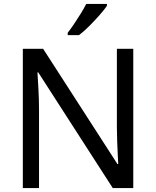

<svg xmlns="http://www.w3.org/2000/svg" viewBox="-20 -964 800 984"><path d="M663 0H558L176 -593H172Q174 -558 177 -506Q180 -454 180 -399V0H97V-714H201L582 -123H586Q585 -139 583.5 -171Q582 -203 580.5 -241Q579 -279 579 -311V-714H663ZM528 -934Q516 -916 491 -887.5Q466 -859 437.5 -830.5Q409 -802 385 -784H327V-796Q342 -815 359.5 -841Q377 -867 394 -894.5Q411 -922 422 -944H528Z"/></svg>

Font: Noto Sans Ogham
Style: Regular
Weight: 400
Designer: Monotype Design Team
Foundry: Monotype Imaging Inc.
Version: Version 2.001; ttfautohint (v1.8.4.7-5d5b)